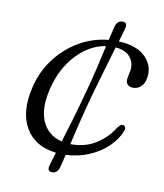

<svg xmlns="http://www.w3.org/2000/svg" viewBox="-73 -605 633 743"><g transform="rotate(10 243.0 -233.0)"><path d="M280.5 -237.5Q265.5 -182 253.2 -132.2Q241 -82.5 232 -42.5Q233.5 -42.5 235.5 -42.5Q292 -42.5 334.2 -70.2Q376.5 -98 399 -136Q404 -142 408.2 -146.2Q412.5 -150.5 419 -150.5Q426 -150.5 429 -144.2Q432 -138 428.5 -129Q415.5 -95 385.5 -66Q355.5 -37 313.2 -18.8Q271 -0.5 221.5 1.5Q218 17.5 214.8 30.2Q211.5 43 209 52.5Q202 77 181.5 77Q160 77 167.5 51Q170 41.5 174 28.8Q178 16 183 0Q99 -9.5 62.5 -72Q26 -134.5 49.5 -233Q63.5 -295 101 -345.5Q138.5 -396 192 -427.8Q245.5 -459.5 308.5 -465.5Q312.5 -483 315.8 -496.8Q319 -510.5 321.5 -520Q328 -544.5 349.5 -544.5Q370 -544.5 363 -518.5Q360.5 -509 356.5 -496Q352.5 -483 348 -466.5Q421.5 -463.5 456 -426.5Q490.5 -389.5 479.5 -342Q476.5 -323 463.2 -311.2Q450 -299.5 433.5 -299.5Q418.5 -299.5 410.5 -308.2Q402.5 -317 406 -335L409.5 -353Q418.5 -388 400.2 -413Q382 -438 340 -441.5Q328 -401 312.5 -348.5Q297 -296 280.5 -237.5ZM118 -242Q97.5 -159.5 120.5 -109.5Q143.5 -59.5 197.5 -47Q209.5 -86 224 -134.5Q238.5 -183 253 -237.5Q269.5 -295.5 281.5 -347.5Q293.5 -399.5 302.5 -440Q239.5 -430.5 188.8 -376.8Q138 -323 118 -242Z"/></g></svg>

Font: Fraunces 9pt S050 Light
Style: Italic
Weight: 300
Italic angle: -16°
Version: Version 1.000; ttfautohint (v1.8.3)